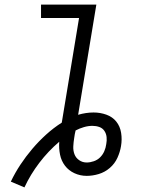

<svg xmlns="http://www.w3.org/2000/svg" viewBox="-20 -755 640 833"><path d="M86 58 27 33Q45 -5 68.5 -40.5Q92 -76 120 -109Q148 -142 180 -171Q212 -200 248 -223L323 -677H158V-735H398L319 -257Q336 -262 353 -264.5Q370 -267 386 -267Q415 -267 441.5 -257.5Q468 -248 484.5 -227.5Q501 -207 505.5 -178.5Q510 -150 505 -121Q501 -96 489.5 -70.5Q478 -45 456.5 -26.5Q435 -8 408.5 0Q382 8 356 8Q328 8 303 -3.5Q278 -15 262 -36Q246 -57 240.5 -84Q235 -111 237 -140Q189 -99 150.5 -48.5Q112 2 86 58ZM356 -50Q371 -50 387 -55.5Q403 -61 414.5 -72.5Q426 -84 432.5 -99Q439 -114 441 -130Q444 -145 442.5 -160Q441 -175 433 -187Q425 -199 411 -204Q397 -209 381 -209Q363 -209 344 -203.5Q325 -198 308 -189Q306 -181 304.5 -173Q303 -165 302 -157Q299 -139 298 -120.5Q297 -102 303 -86Q309 -70 323.5 -60Q338 -50 356 -50Z"/></svg>

Font: Iosevka SS04 Lt Ex Obl
Style: Regular
Weight: 300
Width: 7
Italic angle: -9°
Monospace: yes
Designer: Belleve Invis
Foundry: Belleve Invis
Version: Version 19.0.0; ttfautohint (v1.8.4)